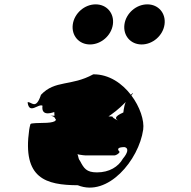

<svg xmlns="http://www.w3.org/2000/svg" viewBox="-20 -918 875 881"><path d="M419 -898C368 -898 321 -857 314 -806C307 -755 342 -714 393 -714C444 -714 491 -755 498 -806C505 -857 470 -898 419 -898ZM656 -898C605 -898 558 -857 551 -806C544 -755 579 -714 630 -714C681 -714 728 -755 735 -806C742 -857 707 -898 656 -898ZM119 -346C117 -339 115 -330 114 -323C82 -98 191 -69 337 -68C475 -12 617 -184 637 -323C649 -406 554 -578 408 -577C306 -521 233 -552 168 -483C144 -410 124 -453 107 -449V-446C115 -392 157 -444 175 -433C167 -377 229 -405 229 -404C230 -343 249 -386 249 -376C241 -320 253 -378 253 -377C245 -328 293 -312 350 -326C432 -346 504 -396 552 -445C595 -489 605 -513 565 -465C551 -445 548 -418 546 -402C501 -382 508 -372 527 -362C533 -361 497 -374 496 -383C502 -385 209 -387 209 -387C215 -387 223 -385 228 -381C248 -365 232 -354 176 -354C120 -353 120 -351 119 -346ZM544 -190C523 -153 482 -127 425 -127C376 -127 365 -146 347 -180C335 -194 343 -212 325 -219C317 -219 333 -216 323 -216C323 -210 365 -205 371 -205H506C510 -205 525 -211 529 -221C515 -235 522 -243 552 -243C572 -238 566 -216 544 -190Z"/></svg>

Font: Hussar Przerywany
Style: Obl
Weight: 400
Foundry: Cannot Into Space Fonts
Version: Version 0.982